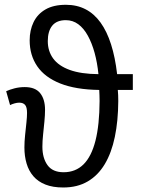

<svg xmlns="http://www.w3.org/2000/svg" viewBox="-20 -789 599 818"><path d="M260.7 -768.6Q307.6 -768.6 344.5 -749.5Q381.3 -730.5 408.4 -692.9Q435.5 -655.3 453.1 -600.1Q470.7 -544.9 479 -473.1H545.9V-405.8H481.9Q482.9 -395.5 483.4 -383.5Q483.9 -371.6 483.9 -358.4Q483.4 -273.4 469.2 -205.6Q455.1 -137.7 426.3 -89.6Q397.5 -41.5 353.5 -15.9Q309.6 9.8 249.5 9.8Q205.1 9.8 173.6 -2.7Q142.1 -15.1 122.3 -38.1Q102.5 -61 93.3 -92.3Q84 -123.5 84 -160.6Q84 -185.5 86.9 -213.1Q89.8 -240.7 92.5 -266.1Q95.2 -291.5 95.2 -307.6Q95.2 -332.5 86.9 -342Q78.6 -351.6 62 -351.6Q52.7 -351.6 42.2 -348.6Q31.7 -345.7 22.9 -341.3L6.3 -400.4Q21 -407.2 41.7 -412.6Q62.5 -418 85.4 -418Q130.4 -418 151.1 -392.1Q171.9 -366.2 171.9 -321.3Q171.9 -298.8 169.2 -271.2Q166.5 -243.7 163.6 -215.8Q160.6 -188 160.6 -164.1Q160.6 -115.7 182.4 -85.4Q204.1 -55.2 251 -55.2Q301.8 -55.2 335.7 -88.6Q369.6 -122.1 386.7 -189.5Q403.8 -256.8 404.3 -358.9Q404.3 -370.6 403.8 -383.1Q403.3 -395.5 402.8 -405.8Q302.7 -407.2 236.8 -433.3Q170.9 -459.5 138.7 -506.6Q106.4 -553.7 106.4 -617.2Q106.4 -660.2 123 -694.6Q139.6 -729 173.8 -748.8Q208 -768.6 260.7 -768.6ZM260.3 -703.1Q221.7 -703.1 202.6 -679.7Q183.6 -656.2 183.6 -613.8Q183.6 -571.3 206.5 -539.8Q229.5 -508.3 277.3 -491Q325.2 -473.6 399.4 -473.1Q394.5 -522 383.1 -563.7Q371.6 -605.5 354.2 -637Q336.9 -668.5 313.5 -685.8Q290 -703.1 260.3 -703.1Z"/></svg>

Font: Open Sans SemiCondensed
Style: Regular
Weight: 400
Width: 4
Designer: Monotype Design Team
Foundry: Monotype Imaging Inc.
Version: Version 3.000